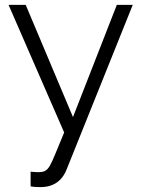

<svg xmlns="http://www.w3.org/2000/svg" viewBox="-20 -541 582 784"><path d="M105 220C122 223 133 223 146 223C205 223 237 190 252 151L522 -521H457L278 -63L85 -521H15L242 0C181 144 184 162 135 162C126 162 116 161 105 160Z"/></svg>

Font: Raleway Reg
Style: Regular
Weight: 400
Designer: Matt McInerney, Pablo Impallari, Rodrigo Fuenzalida
Foundry: Matt McInerney, Pablo Impallari, Rodrigo Fuenzalida
Version: Version 3.00 July 28, 2015